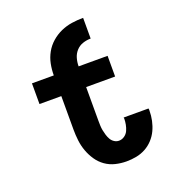

<svg xmlns="http://www.w3.org/2000/svg" viewBox="-135 -846 871 959"><g transform="rotate(-20 300.0 -366.0)"><path d="M374 8Q345 8 316 1Q287 -6 263 -23Q239 -40 222.5 -64.5Q206 -89 196 -116.5Q186 -144 182.5 -173.5Q179 -203 179 -232V-410H63V-520H179Q179 -551 185 -581Q191 -611 206 -638Q221 -665 244.5 -685.5Q268 -706 296 -718.5Q324 -731 354 -735.5Q384 -740 415 -740V-630Q393 -630 372.5 -623Q352 -616 337.5 -600Q323 -584 317 -563Q311 -542 311 -520H465V-410H311V-232Q311 -219 311.5 -205.5Q312 -192 314.5 -179Q317 -166 321 -153Q325 -140 331.5 -128.5Q338 -117 349.5 -109.5Q361 -102 374 -102Q390 -102 403.5 -111.5Q417 -121 423.5 -135.5Q430 -150 433 -166Q436 -182 436 -197Q436 -199 435.5 -200Q435 -201 435 -203H567Q568 -200 568 -197Q568 -194 568 -191Q568 -165 562.5 -139Q557 -113 546 -89.5Q535 -66 517 -46.5Q499 -27 476 -14.5Q453 -2 427 3Q401 8 374 8Z"/></g></svg>

Font: Iosevka Custom XBdEx
Style: Regular
Weight: 800
Width: 7
Monospace: yes
Designer: Belleve Invis
Foundry: Belleve Invis
Version: Version 11.2.4; ttfautohint (v1.8.4)